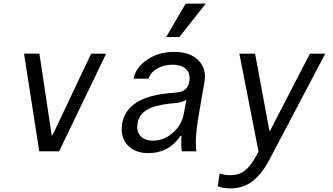

<svg xmlns="http://www.w3.org/2000/svg" viewBox="-20 -837 1840 1062"><path d="M197 0 113 -540H198L266 -88H270L484 -540H567L307 0Z M1027 -385Q1035 -429 1010 -454Q985 -479 933 -479Q886 -479 849 -457.5Q812 -436 802 -402H719Q732 -466 795.5 -508Q859 -550 943 -550Q1030 -550 1076.5 -504.5Q1123 -459 1111 -384L1078 -193Q1057 -73 1066 0H986Q980 -35 984 -86H979Q914 10 801 10Q725 10 684.5 -35.5Q644 -81 656 -154Q681 -299 911 -321L962 -326Q1017 -332 1027 -385ZM1011 -285Q992 -273 960 -268L911 -263Q830 -253 789.5 -227.5Q749 -202 741 -156Q733 -112 756.5 -85.5Q780 -59 826 -59Q886 -59 936 -102.5Q986 -146 997 -210ZM1118 -817 972 -632H899L1007 -817Z M1195 123Q1226 132 1254 132Q1301 132 1334 107Q1367 82 1399 22L1410 1L1304 -540H1391L1470 -114H1474L1694 -540H1779L1471 45Q1427 128 1375.5 166.5Q1324 205 1254 205Q1220 205 1184 194Z"/></svg>

Font: CommitMono
Style: Italic
Weight: 400
Monospace: yes
Designer: Eigil Nikolajsen
Foundry: Eigil Nikolajsen
Version: Version 1.143